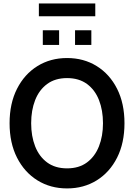

<svg xmlns="http://www.w3.org/2000/svg" viewBox="-20 -1038 748 1072"><path d="M354.5 14Q261.5 14 189 -31Q116.5 -76 75 -157.8Q33.5 -239.5 33.5 -350Q33.5 -460.5 75 -542.2Q116.5 -624 189 -669Q261.5 -714 354.5 -714Q447.5 -714 520 -669Q592.5 -624 633.8 -542.2Q675 -460.5 675 -350Q675 -239.5 633.8 -157.8Q592.5 -76 520 -31Q447.5 14 354.5 14ZM354.5 -98Q421 -98 465.5 -131Q510 -164 532.5 -221Q555 -278 555 -350Q555 -422 532.8 -479Q510.5 -536 465.8 -569Q421 -602 354.5 -602Q288 -602 243.2 -569Q198.5 -536 176.2 -479Q154 -422 154 -350Q154 -278 176.2 -221Q198.5 -164 243.2 -131Q288 -98 354.5 -98ZM219 -787V-869H310V-787ZM399 -787V-869H490V-787ZM197 -947V-1018.5H512V-947Z"/></svg>

Font: Cabin SemiCondensed SemiBold
Style: Regular
Weight: 600
Width: 4
Designer: Pablo Impallari
Foundry: Pablo Impallari. http://www.impallari.com Igino Marini. http://www.ikern.com
Version: Version 3.001